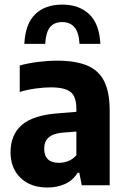

<svg xmlns="http://www.w3.org/2000/svg" viewBox="-20 -826 560 856"><path d="M192 10Q116 10 71.5 -33Q27 -76 27 -147.5Q27 -225 77.5 -269Q128 -313 241.5 -321L320.5 -327.5V-340.5Q320.5 -395 294.8 -415.8Q269 -436.5 206.5 -436.5Q176.5 -436.5 139.5 -431.5Q102.5 -426.5 68 -416V-534Q105.5 -544.5 150.2 -550Q195 -555.5 234.5 -555.5Q315.5 -555.5 367.2 -534.5Q419 -513.5 444 -464.8Q469 -416 469 -332V0H344.5L333.5 -56H326.5Q304.5 -21 269.2 -5.5Q234 10 192 10ZM177 -163.5Q177 -100 243.5 -100Q263 -100 283.2 -107.5Q303.5 -115 320.5 -134V-239.5L258 -234.5Q177 -227.5 177 -163.5ZM88.5 -630.5Q93 -720 137.2 -762.8Q181.5 -805.5 257.5 -805.5Q332 -805.5 377.5 -762.8Q423 -720 427.5 -630.5H334.5Q331.5 -682 311.8 -704.8Q292 -727.5 257.5 -727.5Q221.5 -727.5 203 -704.8Q184.5 -682 181.5 -630.5Z"/></svg>

Font: Encode Sans SmCnd
Style: Bold
Weight: 700
Width: 4
Designer: Multiple Designers
Foundry: Impallari Type
Version: Version 3.002; ttfautohint (v1.8.3) -l 8 -r 50 -G 200 -x 14 